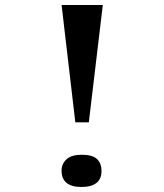

<svg xmlns="http://www.w3.org/2000/svg" viewBox="-20 -730 654 765"><path d="M280.1 -242.5 225.4 -710H389.6L333.9 -242.5ZM303.8 15Q265.8 15 245.5 -1.1Q225.3 -17.3 225.3 -50.2Q225.3 -77.4 245 -95.4Q264.8 -113.4 305.8 -113.4Q348.2 -113.4 366.3 -96.5Q384.4 -79.7 384.4 -48.1Q384.4 -17 364.2 -1Q344 15 303.8 15Z"/></svg>

Font: Intel One Mono Light
Style: Regular
Weight: 300
Monospace: yes
Designer: Fred Shallcrass
Foundry: Frere-Jones Type LLC
Version: Version 1.004